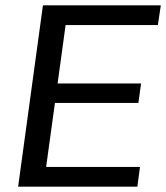

<svg xmlns="http://www.w3.org/2000/svg" viewBox="-20 -700 623 720"><path d="M48 0H495L505 -74H153L186 -314H499L509 -387H196L226 -606H572L583 -680H141Z"/></svg>

Font: Ronzino Oblique
Style: Italic
Weight: 400
Italic angle: -8°
Designer: Nunzio Mazzaferro
Foundry: Collletttivo
Version: Version 1.000;Glyphs 3.3 (3337)